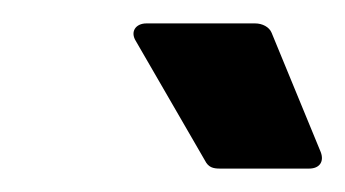

<svg xmlns="http://www.w3.org/2000/svg" viewBox="-20 -720 295 164"><path d="M254 -590 212 -692C210 -697 204 -700 198 -700H105C96 -700 91 -693 96 -685L155 -583C158 -577 162 -576 168 -576H244C253 -576 257 -582 254 -590Z"/></svg>

Font: Barlow Semi Condensed
Style: Bold Italic
Weight: 700
Width: 4
Italic angle: -7°
Designer: Jeremy Tribby
Foundry: Tribby Type
Version: Version 1.422;hotconv 1.0.109;makeotfexe 2.5.65596